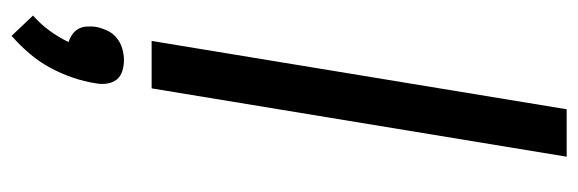

<svg xmlns="http://www.w3.org/2000/svg" viewBox="-362 -414 1023 340"><g transform="rotate(90 150.0 -243.5)"><path d="M52 0 173 -735H257L136 0ZM43 248 7 210Q22 197 34 180.5Q46 164 54 147Q47 145 40.5 140.5Q34 136 30.5 129.5Q27 123 26.5 115Q26 107 27 99Q29 89 33.5 79Q38 69 46.5 62Q55 55 65.5 52Q76 49 86 49Q96 49 105.5 52Q115 55 120.5 62Q126 69 127.5 79Q129 89 127 99Q124 119 117 139.5Q110 160 99.5 179.5Q89 199 74.5 216Q60 233 43 248Z"/></g></svg>

Font: Iosevka Aile
Style: Italic
Weight: 400
Italic angle: -9°
Designer: Belleve Invis
Foundry: Belleve Invis
Version: Version 28.0.1; ttfautohint (v1.8.4)